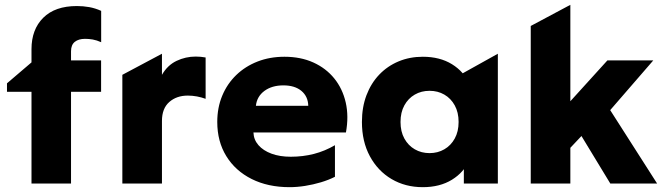

<svg xmlns="http://www.w3.org/2000/svg" viewBox="-20 -760 2752 795"><path d="M110.4 0V-556.2Q110.4 -638 159.1 -686.5Q207.9 -735 298.4 -735Q324.2 -735 349.3 -730.6Q374.4 -726.1 398.9 -715V-585.2Q380.5 -593.5 364.2 -596.4Q348 -599.2 332.4 -599.2Q305.4 -599.2 289.8 -586.8Q274.1 -574.2 274.1 -547.8V-510H398.6V-380H274.1V0ZM8.9 -380V-415L131.9 -520V-380Z M486.6 0V-450.2L650.6 -537.5V-450.2Q673.5 -490 711 -507.9Q748.5 -525.8 790.6 -525.8Q801 -525.8 811.4 -524.8Q821.9 -523.9 831.4 -522V-350.8Q814.4 -357.1 795.4 -360.7Q776.4 -364.2 757.6 -364.2Q711.1 -364.2 680.9 -337.6Q650.6 -310.9 650.6 -259.5V0Z M1179.1 15Q1089.5 15 1022.1 -18.8Q954.6 -52.6 917.1 -113.4Q879.6 -174.1 879.6 -255.2Q879.6 -314.4 900.2 -363.8Q920.8 -413.2 958.2 -449.3Q995.6 -485.4 1046.4 -505.2Q1097.1 -525 1157.9 -525Q1225 -525 1277.4 -501.3Q1329.8 -477.6 1364.1 -435.2Q1398.4 -392.8 1411.5 -335.7Q1424.6 -278.6 1412.4 -211.5H1029.4Q1030.5 -181.5 1050.2 -158.9Q1069.9 -136.4 1104.2 -123.7Q1138.6 -111 1183.9 -111Q1234.4 -111 1279.8 -122.7Q1325.2 -134.4 1366.9 -158.8V-28Q1340.9 -14.8 1308.9 -5.2Q1276.9 4.4 1243.4 9.7Q1210 15 1179.1 15ZM1039.6 -322H1256.4Q1255.5 -360.6 1228.1 -383.6Q1200.6 -406.5 1153.4 -406.5Q1106 -406.5 1074.9 -383.6Q1043.8 -360.6 1039.6 -322Z M1730.6 15Q1658.2 15 1601.3 -18.6Q1544.4 -52.2 1511.5 -113.1Q1478.6 -173.9 1478.6 -255Q1478.6 -316 1497.4 -365.6Q1516.2 -415.2 1550.2 -450.9Q1584.2 -486.5 1630.4 -505.8Q1676.5 -525 1730.6 -525Q1801.4 -525 1851.5 -494.1Q1901.6 -463.2 1923.1 -412.2L1873.1 -372V-443.8L2041.4 -537.5V0H1900.6V-133L1923.1 -97.8Q1901.6 -46.8 1851.5 -15.9Q1801.4 15 1730.6 15ZM1758.6 -126Q1792.6 -126 1819.8 -141.8Q1847 -157.5 1862.9 -186.4Q1878.9 -215.2 1878.9 -255Q1878.9 -294.8 1862.9 -323.7Q1847 -352.6 1819.8 -368.3Q1792.6 -384 1758.6 -384Q1724.6 -384 1697.4 -368.3Q1670.2 -352.6 1654.3 -323.7Q1638.4 -294.8 1638.4 -255Q1638.4 -215.2 1654.3 -186.4Q1670.2 -157.5 1697.4 -141.8Q1724.6 -126 1758.6 -126Z M2177.6 0V-652.5L2341.6 -740V-340.8L2495.1 -510H2685.1L2506.6 -304L2700.9 0H2507.1L2387.6 -196.8L2341.6 -148V0Z"/></svg>

Font: Geologica-Sharp
Style: Regular
Weight: 100
Designer: Sindre Bremnes, Frode Helland
Foundry: Monokrom Skriftforlag AS
Version: Version 1.010;gftools[0.9.28]